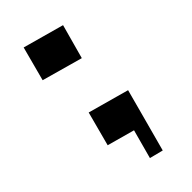

<svg xmlns="http://www.w3.org/2000/svg" viewBox="-177 -450 572 572"><g transform="rotate(-45 109.5 -164.0)"><path d="M189 -109 168 -31 135 91 92 80 117 -12 30 -36 59 -145ZM159 -274 30 -310 59 -419 189 -383Z"/></g></svg>

Font: Blaka Ink
Style: Regular
Weight: 400
Designer: Mohamed Gaber
Foundry: Kief Type Foundry
Version: Version 1.003; ttfautohint (v1.8.4.7-5d5b)